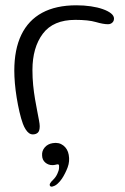

<svg xmlns="http://www.w3.org/2000/svg" viewBox="-20 -499 473 725"><path d="M104 8.5Q96 8.5 89.2 3.5Q82.5 -1.5 76.8 -10.5Q71 -19.5 66.5 -31.5Q59.5 -50.5 53.5 -76.5Q47.5 -102.5 43 -130.2Q38.5 -158 36.2 -184.5Q34 -211 34 -232Q34 -312.5 60.5 -367.5Q87 -422.5 139.2 -450.8Q191.5 -479 268.5 -479Q297.5 -479 323 -475.2Q348.5 -471.5 368.2 -464.5Q388 -457.5 399.2 -448.5Q410.5 -439.5 410.5 -428.5Q410.5 -422 407.2 -417.2Q404 -412.5 399 -410Q394 -407.5 388 -407.5Q370 -407.5 341.8 -415.8Q313.5 -424 264.5 -424Q181 -424 141.8 -371.8Q102.5 -319.5 102.5 -234.5Q102.5 -205 105.2 -177.5Q108 -150 112.2 -125.2Q116.5 -100.5 120.5 -80Q124.5 -59.5 127.2 -44.8Q130 -30 130 -22.5Q130 -4.5 122.8 2Q115.5 8.5 104 8.5ZM169 203Q166 198.5 169.8 192.5Q173.5 186.5 180 180.5Q190 171 196.2 158Q202.5 145 203 135Q203.5 130 203 126Q202.5 122 199 121.5Q195.5 121.5 190 123Q184.5 124.5 177.5 124.5Q162.5 124.5 151 114.8Q139.5 105 139 88.5Q137.5 71 148.8 57.8Q160 44.5 179 41.5Q202.5 37.5 219 50.2Q235.5 63 239.5 85.5Q244 110 235.5 132.8Q227 155.5 214 175.5Q207 186 198 194.2Q189 202.5 180.5 204.5Q177.5 206 174 205.8Q170.5 205.5 169 203Z"/></svg>

Font: Gluten Thin ExtraLight
Style: Regular
Weight: 250
Version: Version 1.300